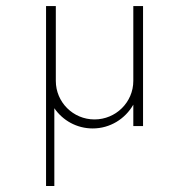

<svg xmlns="http://www.w3.org/2000/svg" viewBox="-20 -417 601 635"><path d="M420.9 -397V-149.4C420.9 -79.1 363.3 -22 292.5 -22C221.7 -22 164.6 -79.1 164.6 -149.4V-397H132.3V198.2H159.7V-59.1C187.5 -18.6 233.9 7.8 286.6 7.8C344.2 7.8 394 -23.9 420.9 -70.8V0H453.1V-397Z"/></svg>

Font: Now ExtraLight
Style: Regular
Weight: 200
Designer: Alfredo Marco Pradil
Foundry: Alfredo Marco Pradil
Version: Version 1.200;hotconv 1.0.109;makeotfexe 2.5.65596